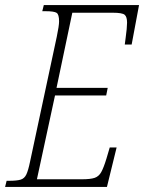

<svg xmlns="http://www.w3.org/2000/svg" viewBox="-41 -734 566 754"><path d="M-21 0 -15 -24H-5Q25 -24 40 -28.5Q55 -33 62.5 -49Q70 -65 77 -99L182 -590Q191 -633 191 -650Q191 -677 181.5 -683.5Q172 -690 137 -690H125L131 -714H505L476 -559H449Q450 -569 452.5 -586Q455 -603 456.5 -619.5Q458 -636 458 -645Q458 -668 448.5 -676Q439 -684 402 -684H243L181 -389H382L376 -359H175L104 -30H281Q314 -30 330.5 -35.5Q347 -41 356.5 -58Q366 -75 377 -111L390 -155H417L379 0Z"/></svg>

Font: Noto Serif ExtraCondensed ExtraLight
Style: Italic
Weight: 200
Width: 2
Italic angle: -12°
Designer: Monotype Design Team
Foundry: Monotype Imaging Inc.
Version: Version 2.014; ttfautohint (v1.8.4.7-5d5b)